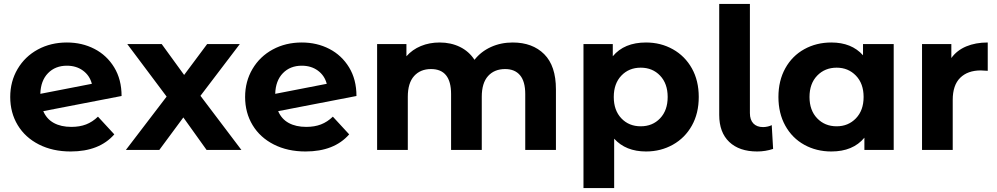

<svg xmlns="http://www.w3.org/2000/svg" viewBox="-20 -762 5066 976"><path d="M478 -169 561 -79Q485 8 339 8Q248 8 178 -27.5Q108 -63 70 -126Q32 -189 32 -269Q32 -348 69.5 -411.5Q107 -475 172.5 -510.5Q238 -546 320 -546Q397 -546 460 -513.5Q523 -481 560.5 -419.5Q598 -358 598 -274L200 -197Q217 -157 253.5 -137Q290 -117 343 -117Q385 -117 417.5 -129.5Q450 -142 478 -169ZM185 -285 447 -336Q436 -378 402 -403Q368 -428 320 -428Q261 -428 224 -390Q187 -352 185 -285Z M1030 0 912 -165 790 0H620L827 -271L627 -538H802L916 -381L1033 -538H1199L999 -275L1207 0Z M1672 -169 1755 -79Q1679 8 1533 8Q1442 8 1372 -27.5Q1302 -63 1264 -126Q1226 -189 1226 -269Q1226 -348 1263.5 -411.5Q1301 -475 1366.5 -510.5Q1432 -546 1514 -546Q1591 -546 1654 -513.5Q1717 -481 1754.5 -419.5Q1792 -358 1792 -274L1394 -197Q1411 -157 1447.5 -137Q1484 -117 1537 -117Q1579 -117 1611.5 -129.5Q1644 -142 1672 -169ZM1379 -285 1641 -336Q1630 -378 1596 -403Q1562 -428 1514 -428Q1455 -428 1418 -390Q1381 -352 1379 -285Z M2806 -308V0H2650V-284Q2650 -348 2623.5 -379.5Q2597 -411 2548 -411Q2493 -411 2461 -375.5Q2429 -340 2429 -270V0H2273V-284Q2273 -411 2171 -411Q2117 -411 2085 -375.5Q2053 -340 2053 -270V0H1897V-538H2046V-476Q2076 -510 2119.5 -528Q2163 -546 2215 -546Q2272 -546 2318 -523.5Q2364 -501 2392 -458Q2425 -500 2475.5 -523Q2526 -546 2586 -546Q2687 -546 2746.5 -486.5Q2806 -427 2806 -308Z M3532 -269Q3532 -186 3497 -123.5Q3462 -61 3400.5 -26.5Q3339 8 3264 8Q3161 8 3102 -57V194H2946V-538H3095V-476Q3153 -546 3264 -546Q3339 -546 3400.5 -511.5Q3462 -477 3497 -414.5Q3532 -352 3532 -269ZM3374 -269Q3374 -337 3335.5 -377.5Q3297 -418 3237 -418Q3177 -418 3138.5 -377.5Q3100 -337 3100 -269Q3100 -201 3138.5 -160.5Q3177 -120 3237 -120Q3297 -120 3335.5 -160.5Q3374 -201 3374 -269Z M3636 -178V-742H3792V-187Q3792 -153 3809.5 -134.5Q3827 -116 3859 -116Q3871 -116 3883.5 -119Q3896 -122 3903 -126L3910 -5Q3871 8 3829 8Q3738 8 3687 -40.5Q3636 -89 3636 -178Z M4523 -538V0H4374V-62Q4316 8 4206 8Q4130 8 4068.5 -26Q4007 -60 3972 -123Q3937 -186 3937 -269Q3937 -352 3972 -415Q4007 -478 4068.5 -512Q4130 -546 4206 -546Q4309 -546 4367 -481V-538ZM4370 -269Q4370 -337 4331 -377.5Q4292 -418 4233 -418Q4173 -418 4134 -377.5Q4095 -337 4095 -269Q4095 -201 4134 -160.5Q4173 -120 4233 -120Q4292 -120 4331 -160.5Q4370 -201 4370 -269Z M5001 -546V-402Q4975 -404 4966 -404Q4899 -404 4861 -366.5Q4823 -329 4823 -254V0H4667V-538H4816V-467Q4844 -506 4891.5 -526Q4939 -546 5001 -546Z"/></svg>

Font: Montserrat Alternates
Style: Bold
Weight: 700
Designer: Julieta Ulanovsky
Foundry: Julieta Ulanovsky
Version: Version 7.200